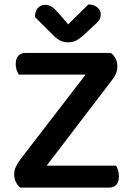

<svg xmlns="http://www.w3.org/2000/svg" viewBox="-20 -847 598 867"><path d="M74 -130 442 -608H481Q510 -584 510 -547Q510 -529 502.5 -512.5Q495 -496 481 -479L115 0H71Q59 -10 51.5 -25.5Q44 -41 44 -60Q44 -78 52.5 -95.5Q61 -113 74 -130ZM91 0 130 -99H504Q509 -91 513 -78.5Q517 -66 517 -51Q517 -26 505.5 -13Q494 0 474 0ZM457 -608 427 -510H65Q60 -518 55.5 -530Q51 -542 51 -557Q51 -583 63 -595.5Q75 -608 96 -608ZM288 -737Q309 -757 332 -780.5Q355 -804 379 -827Q403 -827 419 -814Q435 -801 435 -782Q435 -766 426.5 -754.5Q418 -743 400 -728L353 -684Q335 -669 320.5 -662.5Q306 -656 288 -656Q267 -656 251.5 -664Q236 -672 221 -687L138 -770Q138 -796 150.5 -810.5Q163 -825 185 -825Q200 -825 213 -817Q226 -809 245 -787Z"/></svg>

Font: BalooTamma2SemiBold
Style: Regular
Weight: 600
Designer: Divya Kowshik, Shuchita Grover and Ek Type
Foundry: Ek Type
Version: Version 1.700